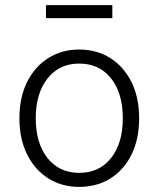

<svg xmlns="http://www.w3.org/2000/svg" viewBox="-20 -722 621 752"><path d="M290 10Q222 10 169 -23.5Q116 -57 86 -117.5Q56 -178 56 -259Q56 -340 86 -400.5Q116 -461 169 -494.5Q222 -528 290 -528Q359 -528 412 -494.5Q465 -461 495 -400.5Q525 -340 525 -259Q525 -178 495.5 -117.5Q466 -57 413 -23.5Q360 10 290 10ZM290 -45Q369 -45 415 -103Q461 -161 461 -259Q461 -357 415 -415Q369 -473 290 -473Q212 -473 166 -414.5Q120 -356 120 -259Q120 -161 166 -103Q212 -45 290 -45ZM160 -651V-702H420V-651Z"/></svg>

Font: Ubuntu Sans Light
Style: Regular
Weight: 300
Designer: Dalton Maag Ltd
Foundry: Dalton Maag Ltd
Version: Version 1.006; ttfautohint (v1.8.4.7-5d5b)